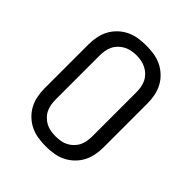

<svg xmlns="http://www.w3.org/2000/svg" viewBox="-206 -873 1012 1012"><g transform="rotate(45 300.0 -367.5)"><path d="M300 8Q271 8 242 3.5Q213 -1 187 -13.5Q161 -26 139.5 -46.5Q118 -67 104.5 -92.5Q91 -118 85.5 -147Q80 -176 80 -205V-530Q80 -559 85.5 -588Q91 -617 104.5 -642.5Q118 -668 139.5 -688.5Q161 -709 187 -721.5Q213 -734 242 -738.5Q271 -743 300 -743Q329 -743 358 -738.5Q387 -734 413 -721.5Q439 -709 460.5 -688.5Q482 -668 495.5 -642.5Q509 -617 514.5 -588Q520 -559 520 -530V-205Q520 -176 514.5 -147Q509 -118 495.5 -92.5Q482 -67 460.5 -46.5Q439 -26 413 -13.5Q387 -1 358 3.5Q329 8 300 8ZM300 -66Q319 -66 337 -69Q355 -72 371.5 -80.5Q388 -89 401.5 -102.5Q415 -116 423 -132.5Q431 -149 434 -167.5Q437 -186 437 -205V-530Q437 -549 434 -567.5Q431 -586 423 -602.5Q415 -619 401.5 -632.5Q388 -646 371.5 -654.5Q355 -663 337 -666.5Q319 -670 300 -670Q281 -670 263 -666.5Q245 -663 228.5 -654.5Q212 -646 198.5 -632.5Q185 -619 177 -602.5Q169 -586 166 -567.5Q163 -549 163 -530V-205Q163 -186 166 -167.5Q169 -149 177 -132.5Q185 -116 198.5 -102.5Q212 -89 228.5 -80.5Q245 -72 263 -69Q281 -66 300 -66Z"/></g></svg>

Font: Iosevka Fixed Extended
Style: Regular
Weight: 400
Width: 7
Monospace: yes
Designer: Belleve Invis
Foundry: Belleve Invis
Version: Version 24.1.1; ttfautohint (v1.8.4)